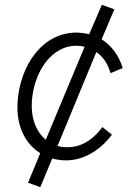

<svg xmlns="http://www.w3.org/2000/svg" viewBox="-20 -661 552 801"><path d="M249 8C322 10 393 -28 447 -99L407 -131C366 -74 312 -44 255 -47C243 -47 231 -49 220 -52L382 -444C409 -425 430 -396 441 -356L492 -377C475 -432 444 -472 404 -497L457 -622L405 -641L352 -518C337 -522 321 -524 305 -525C159 -529 62 -389 53 -231C48 -132 87 -60 148 -22L97 101L148 120L198 0C214 5 231 7 249 8ZM113 -240C122 -361 195 -474 304 -470C314 -470 323 -468 333 -466L171 -78C130 -112 108 -170 113 -240Z"/></svg>

Font: Fixel Text 20240404 Light
Style: Italic
Weight: 300
Width: 4
Italic angle: -10°
Designer: AlfaBravo + MacPaw
Foundry: Kyrylo Tkachov, Marchela Mozhyna, Serhii Makarenko, Maria Weinstein, Zakhar Kryvoshyya
Version: Version 1.211;Glyphs 3.2 (3225)